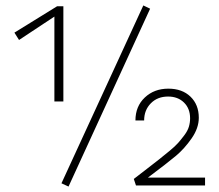

<svg xmlns="http://www.w3.org/2000/svg" viewBox="-20 -682 805 706"><path d="M507 -662 532 -650 232 4 206 -8ZM213 -309H180V-621L50 -535L33 -562L190 -659H213ZM524 -29H734V0H480L472 -24Q490 -38 520 -61Q550 -84 565 -96Q580 -108 602 -126Q624 -144 635 -156.5Q646 -169 658 -185Q670 -201 674.5 -216Q679 -231 679 -247Q679 -283 656.5 -305Q634 -327 598 -327Q559 -327 534.5 -302Q510 -277 510 -239H478Q478 -291 512.5 -323.5Q547 -356 599 -356Q650 -356 680.5 -326.5Q711 -297 711 -249Q711 -211 684.5 -173Q658 -135 627 -109Q596 -83 524 -29Z"/></svg>

Font: EauTest Light
Style: Regular
Weight: 300
Designer: Christian Thalmann (Catharsis Fonts)
Version: Version 0.001;PS 000.001;hotconv 1.0.88;makeotf.lib2.5.64775